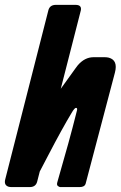

<svg xmlns="http://www.w3.org/2000/svg" viewBox="-28 -761 491 781"><path d="M300.8 -718.8Q300.8 -718.8 219.2 -399.9L279.3 -483.4Q282.7 -488.3 288.1 -495.1Q316.4 -528.3 352.5 -528.3H398.4Q406.7 -528.3 414.6 -526.4Q452.6 -516.1 439.5 -465.8L320.3 -13.7Q315.9 0 295.9 0H216.8Q212.9 0 207 -4.9Q202.1 -8.8 205.1 -19.5Q256.8 -198.2 280.3 -293Q287.6 -322.3 284.7 -309.6Q288.1 -322.3 281.2 -322.3Q275.9 -322.3 265.6 -305.7Q224.6 -237.8 168 -128.9Q144 -82.5 133.8 -63.5L123 -21.5Q117.2 -0.5 93.8 0H78.1H18.6Q12.7 0 6.8 -1.5Q-12.7 -7.8 -6.8 -31.2L168.9 -719.7Q174.8 -740.7 198.2 -741.2H279.3Q305.2 -741.2 300.8 -718.8Z"/></svg>

Font: Allan
Style: Bold
Weight: 700
Version: Version 1.005